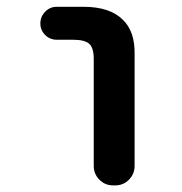

<svg xmlns="http://www.w3.org/2000/svg" viewBox="-20 -568 540 569"><path d="M315.4 -18.6Q291 -18.6 274.4 -35.6Q257.8 -52.7 257.8 -76.2V-393.6Q257.8 -425.8 244.6 -438Q231.4 -450.2 196.3 -450.2H148.4Q127.9 -450.2 113.8 -464.4Q99.6 -478.5 99.6 -498.5Q99.6 -518.6 113.8 -533.2Q127.9 -547.9 148.4 -547.9H226.6Q306.6 -547.9 344.7 -508.8Q379.9 -474.6 378.9 -408.2V-76.2Q378.9 -52.7 362.3 -35.6Q345.7 -18.6 321.3 -18.6Z"/></svg>

Font: Rounded Mgen+ 1mn medium
Style: Regular
Weight: 500
Designer: [Source Han Sans]
Ryoko NISHIZUKA  (kana & ideographs); Paul D. Hunt (Latin, Greek & Cyrillic); Wenlong ZHANG  (bopomofo
Version: Version 1.059.20150602